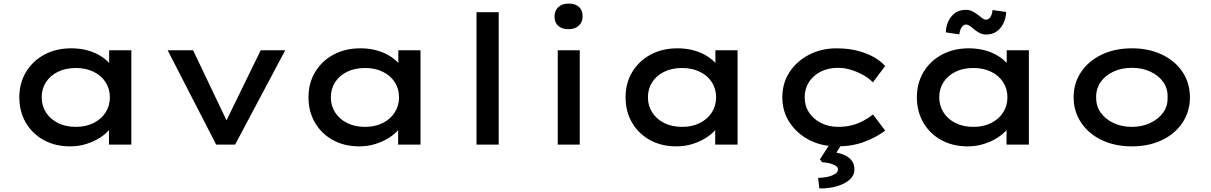

<svg xmlns="http://www.w3.org/2000/svg" viewBox="-20 -808 6768 1073"><path d="M372 10Q288 10 224 -25.5Q160 -61 124 -123Q88 -185 88 -264Q88 -344 125.5 -406Q163 -468 228.5 -503Q294 -538 378 -538Q429 -538 472.5 -525.5Q516 -513 548 -491.5Q580 -470 599.5 -445Q619 -420 622 -394L590 -395V-527H714V0H589V-139L616 -134Q613 -110 592 -84.5Q571 -59 538 -38Q505 -17 462.5 -3.5Q420 10 372 10ZM404 -99Q460 -99 503 -120.5Q546 -142 570 -179.5Q594 -217 594 -264Q594 -312 570 -349Q546 -386 503 -407Q460 -428 404 -428Q347 -428 304 -407Q261 -386 237 -349Q213 -312 213 -264Q213 -217 237 -179.5Q261 -142 304 -120.5Q347 -99 404 -99Z M1188 0 917 -527H1059L1260 -106L1228 -99L1437 -527H1574L1294 0Z M1988 10Q1904 10 1840 -25.5Q1776 -61 1740 -123Q1704 -185 1704 -264Q1704 -344 1741.5 -406Q1779 -468 1844.5 -503Q1910 -538 1994 -538Q2045 -538 2088.5 -525.5Q2132 -513 2164 -491.5Q2196 -470 2215.5 -445Q2235 -420 2238 -394L2206 -395V-527H2330V0H2205V-139L2232 -134Q2229 -110 2208 -84.5Q2187 -59 2154 -38Q2121 -17 2078.5 -3.5Q2036 10 1988 10ZM2020 -99Q2076 -99 2119 -120.5Q2162 -142 2186 -179.5Q2210 -217 2210 -264Q2210 -312 2186 -349Q2162 -386 2119 -407Q2076 -428 2020 -428Q1963 -428 1920 -407Q1877 -386 1853 -349Q1829 -312 1829 -264Q1829 -217 1853 -179.5Q1877 -142 1920 -120.5Q1963 -99 2020 -99Z M2643 0V-740H2767V0Z M3097 0V-527H3220V0ZM3158 -645Q3120 -645 3099.5 -663.5Q3079 -682 3079 -716Q3079 -748 3100 -768Q3121 -788 3158 -788Q3195 -788 3215.5 -769.5Q3236 -751 3236 -716Q3236 -685 3215 -665Q3194 -645 3158 -645Z M3760 10Q3676 10 3612 -25.5Q3548 -61 3512 -123Q3476 -185 3476 -264Q3476 -344 3513.5 -406Q3551 -468 3616.5 -503Q3682 -538 3766 -538Q3817 -538 3860.5 -525.5Q3904 -513 3936 -491.5Q3968 -470 3987.5 -445Q4007 -420 4010 -394L3978 -395V-527H4102V0H3977V-139L4004 -134Q4001 -110 3980 -84.5Q3959 -59 3926 -38Q3893 -17 3850.5 -3.5Q3808 10 3760 10ZM3792 -99Q3848 -99 3891 -120.5Q3934 -142 3958 -179.5Q3982 -217 3982 -264Q3982 -312 3958 -349Q3934 -386 3891 -407Q3848 -428 3792 -428Q3735 -428 3692 -407Q3649 -386 3625 -349Q3601 -312 3601 -264Q3601 -217 3625 -179.5Q3649 -142 3692 -120.5Q3735 -99 3792 -99Z M4659 10Q4571 10 4502 -26Q4433 -62 4392.5 -124Q4352 -186 4352 -264Q4352 -343 4392 -404.5Q4432 -466 4501 -502Q4570 -538 4656 -538Q4741 -538 4812.5 -512Q4884 -486 4927 -439L4858 -348Q4836 -371 4803.5 -389Q4771 -407 4735.5 -418Q4700 -429 4664 -429Q4609 -429 4566.5 -407.5Q4524 -386 4500.5 -349Q4477 -312 4477 -264Q4477 -216 4501.5 -179Q4526 -142 4569 -120.5Q4612 -99 4664 -99Q4707 -99 4742.5 -108.5Q4778 -118 4807 -134Q4836 -150 4859 -168L4927 -78Q4878 -41 4810.5 -15.5Q4743 10 4659 10ZM4559 245 4552 186Q4578 186 4603.5 180.5Q4629 175 4646 164.5Q4663 154 4663 139Q4663 125 4647.5 116.5Q4632 108 4611.5 103.5Q4591 99 4575 99L4562 83L4631 -24H4698L4654 45Q4700 53 4727.5 76.5Q4755 100 4755 139Q4755 167 4736.5 187.5Q4718 208 4689 221Q4660 234 4625.5 240Q4591 246 4559 245Z M5388 10Q5304 10 5240 -25.5Q5176 -61 5140 -123Q5104 -185 5104 -264Q5104 -344 5141.5 -406Q5179 -468 5244.5 -503Q5310 -538 5394 -538Q5445 -538 5488.5 -525.5Q5532 -513 5564 -491.5Q5596 -470 5615.5 -445Q5635 -420 5638 -394L5606 -395V-527H5730V0H5605V-139L5632 -134Q5629 -110 5608 -84.5Q5587 -59 5554 -38Q5521 -17 5478.5 -3.5Q5436 10 5388 10ZM5420 -99Q5476 -99 5519 -120.5Q5562 -142 5586 -179.5Q5610 -217 5610 -264Q5610 -312 5586 -349Q5562 -386 5519 -407Q5476 -428 5420 -428Q5363 -428 5320 -407Q5277 -386 5253 -349Q5229 -312 5229 -264Q5229 -217 5253 -179.5Q5277 -142 5320 -120.5Q5363 -99 5420 -99ZM5492 -615Q5473 -615 5458 -622Q5443 -629 5425 -643Q5407 -659 5397 -665Q5387 -671 5379 -671Q5366 -671 5355.5 -657.5Q5345 -644 5341 -616L5266 -627Q5267 -679 5297 -716Q5327 -753 5378 -753Q5397 -753 5411.5 -746Q5426 -739 5444 -726Q5462 -712 5471.5 -705Q5481 -698 5490 -698Q5504 -698 5514 -711.5Q5524 -725 5527 -752L5603 -741Q5602 -708 5588 -678.5Q5574 -649 5549.5 -632Q5525 -615 5492 -615Z M6306 10Q6211 10 6137.5 -25Q6064 -60 6022 -122.5Q5980 -185 5980 -264Q5980 -344 6022 -406Q6064 -468 6137.5 -503Q6211 -538 6306 -538Q6400 -538 6473.5 -503Q6547 -468 6588.5 -406Q6630 -344 6630 -264Q6630 -185 6588.5 -122.5Q6547 -60 6473.5 -25Q6400 10 6306 10ZM6306 -99Q6362 -99 6408 -120.5Q6454 -142 6480.5 -179Q6507 -216 6505 -264Q6507 -313 6480.5 -350Q6454 -387 6408 -408Q6362 -429 6306 -429Q6249 -429 6203 -408Q6157 -387 6131 -349.5Q6105 -312 6106 -264Q6105 -216 6131 -179Q6157 -142 6203 -120.5Q6249 -99 6306 -99Z"/></svg>

Font: Lexend Mega Medium
Style: Regular
Weight: 500
Version: Version 1.007